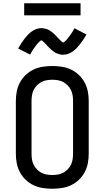

<svg xmlns="http://www.w3.org/2000/svg" viewBox="-20 -1147 640 1175"><path d="M300 8Q271 8 241.5 3.5Q212 -1 185.5 -13.5Q159 -26 137.5 -46.5Q116 -67 102 -93Q88 -119 82.5 -148Q77 -177 77 -206V-529Q77 -558 82.5 -587Q88 -616 102 -642Q116 -668 137.5 -688.5Q159 -709 185.5 -721.5Q212 -734 241.5 -738.5Q271 -743 300 -743Q329 -743 358.5 -738.5Q388 -734 414.5 -721.5Q441 -709 462.5 -688.5Q484 -668 498 -642Q512 -616 517.5 -587Q523 -558 523 -529V-206Q523 -177 517.5 -148Q512 -119 498 -93Q484 -67 462.5 -46.5Q441 -26 414.5 -13.5Q388 -1 358.5 3.5Q329 8 300 8ZM300 -76Q317 -76 334.5 -79Q352 -82 367 -90Q382 -98 394.5 -111Q407 -124 414.5 -139.5Q422 -155 424.5 -172Q427 -189 427 -206V-529Q427 -546 424.5 -563Q422 -580 414.5 -595.5Q407 -611 394.5 -624Q382 -637 367 -645Q352 -653 334.5 -656Q317 -659 300 -659Q283 -659 265.5 -656Q248 -653 233 -645Q218 -637 205.5 -624Q193 -611 185.5 -595.5Q178 -580 175.5 -563Q173 -546 173 -529V-206Q173 -189 175.5 -172Q178 -155 185.5 -139.5Q193 -124 205.5 -111Q218 -98 233 -90Q248 -82 265.5 -79Q283 -76 300 -76ZM366 -812Q361 -812 355.5 -812.5Q350 -813 345.5 -814.5Q341 -816 336 -817.5Q331 -819 326 -821Q321 -823 317 -825.5Q313 -828 309 -831Q305 -834 300.5 -837.5Q296 -841 292 -844.5Q288 -848 284.5 -851.5Q281 -855 277.5 -858.5Q274 -862 271 -865.5Q268 -869 263.5 -873.5Q259 -878 255.5 -882Q252 -886 248.5 -889Q245 -892 240.5 -896Q236 -900 234 -900Q230 -900 227 -897Q224 -894 220 -890.5Q216 -887 213.5 -884.5Q211 -882 209 -879.5Q207 -877 204.5 -874Q202 -871 199.5 -867.5Q197 -864 194.5 -860.5Q192 -857 189 -853Q186 -849 183 -844.5Q180 -840 177 -835Q174 -830 171 -824.5Q168 -819 164 -813L91 -850Q101 -868 111 -883Q121 -898 130.5 -910.5Q140 -923 150 -933.5Q160 -944 173 -953.5Q186 -963 201.5 -969Q217 -975 234 -975Q239 -975 244.5 -974Q250 -973 254.5 -972Q259 -971 264 -969.5Q269 -968 274 -966Q279 -964 283 -961Q287 -958 291 -955.5Q295 -953 299.5 -949.5Q304 -946 308 -942.5Q312 -939 315.5 -935.5Q319 -932 322.5 -928.5Q326 -925 329 -921Q332 -917 336.5 -913Q341 -909 344.5 -905Q348 -901 351.5 -898Q355 -895 359.5 -891Q364 -887 366 -887Q370 -887 373 -890Q376 -893 380 -896.5Q384 -900 386.5 -902.5Q389 -905 391 -907.5Q393 -910 395.5 -913Q398 -916 400.5 -919.5Q403 -923 405.5 -926.5Q408 -930 411 -934Q414 -938 417 -942.5Q420 -947 423 -952Q426 -957 429 -962.5Q432 -968 436 -974L509 -936Q499 -918 489 -903.5Q479 -889 469.5 -876.5Q460 -864 450 -853.5Q440 -843 427 -833.5Q414 -824 398.5 -818Q383 -812 366 -812ZM128 -1053V-1127H473V-1053Z"/></svg>

Font: Iosevka Medium Extended
Style: Regular
Weight: 500
Width: 7
Monospace: yes
Designer: Belleve Invis
Foundry: Belleve Invis
Version: Version 32.5.0; ttfautohint (v1.8.4)